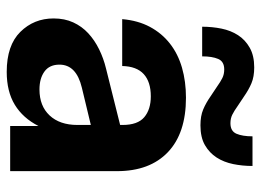

<svg xmlns="http://www.w3.org/2000/svg" viewBox="-120 -628 758 557"><g transform="rotate(90 258.5 -349.0)"><path d="M188 10Q111 10 72 -29.5Q33 -69 33 -126Q33 -158 44.5 -183Q56 -208 76 -226.5Q96 -245 122.5 -258Q149 -271 178 -278L342 -319V-326Q342 -370 319.5 -389Q297 -408 259 -408Q217 -408 194.5 -387.5Q172 -367 171 -325H35Q39 -371 57.5 -405.5Q76 -440 106 -463.5Q136 -487 176 -498.5Q216 -510 263 -510Q366 -510 421 -457.5Q476 -405 476 -310V0H345V-82Q322 -37 283.5 -13.5Q245 10 188 10ZM57 -557Q57 -586 62.5 -613Q68 -640 81.5 -661Q95 -682 118 -695Q141 -708 175 -708Q202 -708 221 -700Q240 -692 260 -678L287 -660Q301 -650 312 -644.5Q323 -639 337 -639Q360 -639 367.5 -656.5Q375 -674 375 -703H461Q461 -674 455.5 -647Q450 -620 436.5 -599Q423 -578 400.5 -565Q378 -552 343 -552Q316 -552 297 -560Q278 -568 258 -582L231 -600Q217 -610 206 -615.5Q195 -621 181 -621Q158 -621 150.5 -603.5Q143 -586 143 -557ZM167 -143Q167 -114 187 -99.5Q207 -85 239 -85Q287 -85 314.5 -114.5Q342 -144 342 -195V-234L234 -208Q167 -192 167 -143Z"/></g></svg>

Font: CyStack Display
Style: Bold
Weight: 700
Designer: Weizhong Zhang
Foundry: 本地遙控
Version: Version 1.000;Glyphs 3.1.2 (3151)